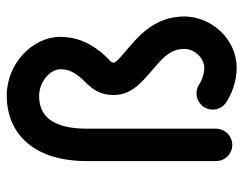

<svg xmlns="http://www.w3.org/2000/svg" viewBox="-97 -624 733 579"><g transform="rotate(-90 269.5 -334.5)"><path d="M250 -19C271 -4.9 310.5 12.7 354 12.7C442.9 12.7 509.3 -65.4 509.3 -145C509.3 -217.8 469.7 -264.2 433.1 -297.4C392.1 -334 370.1 -349.1 370.1 -358.4C370.1 -370.6 382.3 -369.1 411.6 -409.7C428.7 -434.1 447.8 -468.3 447.8 -519.5C447.8 -602.5 367.7 -680.2 271.5 -680.7C168 -681.2 73.2 -612.8 73.2 -438V-49.3C73.2 -22.5 95.2 -0.5 122.1 -0.5C148.9 -0.5 170.9 -22.5 170.9 -49.3V-438C170.9 -545.4 210.9 -583.5 270.5 -583C314.9 -582.5 350.1 -547.9 350.1 -519.5C350.1 -496.6 343.8 -483.9 331.5 -466.3C311 -438 272.5 -418.9 272.5 -358.4C272.5 -297.9 318.8 -268.1 367.7 -224.1C395.5 -199.7 411.6 -177.7 411.6 -145C411.6 -116.2 385.3 -85 354 -85C335 -85 314 -93.8 304.7 -100.1C296.9 -105.5 287.6 -108.4 277.3 -108.4C250.5 -108.4 228.5 -86.4 228.5 -59.6C228.5 -43 236.8 -27.8 250 -19Z"/></g></svg>

Font: Velvelyne Book
Style: Bold
Weight: 700
Designer: Manon Van der Borght et Mariel Nils
Foundry: Velvetyne
Version: Version 1.070;Glyphs 3.3.1 (3343)